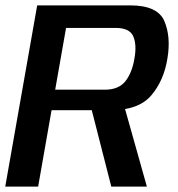

<svg xmlns="http://www.w3.org/2000/svg" viewBox="-30 -695 662 715"><path d="M-10.5 0H112L162 -284.5H381.5Q486.5 -284.5 533.5 -340Q580.5 -395.5 593.5 -477.5Q607 -558 582 -616.5Q557 -675 454.5 -675H108.5ZM384.5 0H517L426 -323.5L303.5 -317ZM175.5 -361 216 -591H401Q452.5 -591 466.2 -559.8Q480 -528.5 470.5 -476Q461.5 -423 436.5 -392Q411.5 -361 360.5 -361Z"/></svg>

Font: Anybody UltraCondensed Thin Medium
Style: Italic
Weight: 500
Italic angle: -10°
Version: Version 1.111